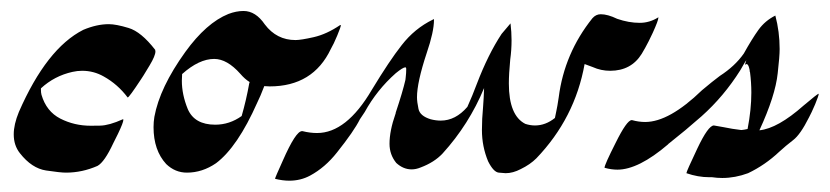

<svg xmlns="http://www.w3.org/2000/svg" viewBox="-20 -308 1504 348"><path d="M99.6 4.9Q89.4 4.9 63.5 1Q37.6 -2.9 16.1 -30.3Q4.9 -44.4 4.9 -64.5Q4.9 -82.5 14.2 -105Q64.5 -220.2 130.9 -253.9Q155.3 -264.2 177.2 -264.2Q190.4 -264.2 213.1 -257.3Q235.8 -250.5 261.2 -217.8L261.7 -214.8Q261.7 -207 251.2 -189.5Q240.7 -171.9 240.2 -171.4Q239.7 -170.9 235.8 -164.6Q213.9 -131.3 211.4 -131.3Q193.4 -155.3 168 -169.4Q149.9 -179.7 128.9 -179.7Q120.1 -179.7 111.3 -177.7Q78.6 -170.4 54.2 -147.9V-145Q54.2 -140.1 55.2 -136.2Q64 -106 89.4 -93Q114.7 -80.1 144.5 -80.1Q145.5 -80.1 161.6 -80.3Q177.7 -80.6 202.6 -91.8H203.1Q203.6 -91.8 203.6 -90.8Q203.6 -85.9 193.8 -65.4L185.5 -48.8Q169.4 -14.2 156.7 -7.3Q128.9 4.9 99.6 4.9Z M318.8 4.9Q297.4 4.9 281.2 -10.7Q258.3 -35.6 258.3 -77.6Q258.3 -86.9 259.8 -96.2Q269.5 -149.4 315.9 -213.9Q354 -266.6 394 -282.7Q408.2 -288.1 421.4 -288.1Q443.4 -288.1 460 -263.7Q481.4 -235.4 515.6 -235.4Q525.4 -235.4 548.8 -240.7Q572.3 -246.1 596.7 -262.7H597.2Q597.7 -262.7 597.7 -261.7Q597.7 -259.3 591.3 -243.7L585 -229.5L579.6 -219.2Q547.4 -151.4 468.8 -151.4L459 -151.9Q451.7 -132.8 446.3 -122.1Q410.6 -41.5 371.6 -12.2Q346.7 4.9 318.8 4.9ZM370.1 -82Q396 -82 418 -97.7Q426.3 -126.5 431.6 -156.2Q431.6 -156.7 431.9 -157.7Q432.1 -158.7 432.6 -159.2Q423.8 -164.6 415.5 -174.3Q391.6 -201.2 368.2 -201.2Q340.8 -201.2 310.1 -173.8Q309.6 -168 309.6 -161.6Q309.6 -136.7 320.3 -110.4Q332.5 -82 370.1 -82Z M504.4 19.5Q492.2 19.5 478.5 16.1Q478.5 14.2 492.7 -17.1Q516.1 -70.3 527.3 -70.3H528.3Q542 -66.9 554.7 -66.9Q607.9 -66.9 653.8 -145Q686 -198.2 708 -226.1Q731.4 -256.3 764.6 -272.5L766.6 -273.4V-272Q766.6 -250.5 753.4 -211.9Q735.8 -158.7 735.8 -131.8Q735.8 -123.5 738.5 -110.6Q741.2 -97.7 760.7 -91.8Q770 -89.4 778.8 -89.4Q805.7 -89.4 827.1 -114.3Q836.4 -134.8 844.2 -155.8Q864.7 -209.5 889.2 -246.6L905.3 -265.6Q907.2 -250 907.2 -234.9Q907.2 -217.3 904.8 -200.2Q902.3 -173.8 902.3 -156.7Q902.3 -98.6 932.1 -83.5Q940.9 -80.6 949.7 -80.6Q968.8 -80.6 985.8 -94.2L988.3 -106.4Q990.2 -114.7 992.7 -131.8Q1002.9 -211.4 1053.7 -274.9Q1060.1 -282.2 1068.8 -282.2Q1081.5 -282.2 1098.6 -273.9Q1119.6 -266.6 1139.6 -266.6Q1157.2 -266.6 1172.9 -276.4L1173.3 -276.9V-275.9Q1173.3 -271 1163.1 -248.5L1155.8 -233.4Q1149.9 -221.7 1143.1 -210.4Q1124 -179.7 1085.9 -179.7Q1069.3 -179.7 1054.2 -186.5L1039.6 -191.9Q1022 -93.8 952.1 -21Q940.9 -9.8 923.8 -1.5Q909.7 5.9 896.5 5.9Q893.6 5.9 884 4.9Q874.5 3.9 864.7 -15.6Q853.5 -42.5 853.5 -72.3Q853.5 -92.8 855.5 -113.3Q856.9 -130.9 857.4 -148.4Q830.1 -82.5 782.2 -29.8Q767.1 -13.7 742.2 -4.4Q733.9 -1 726.1 -1Q710.9 -1 698.2 -12.7Q686 -27.8 686 -47.4Q686 -70.8 696.8 -101.6Q697.3 -102.5 697.3 -104Q710 -142.1 714.8 -163.1L715.3 -167.5Q716.3 -175.3 716.3 -183.6Q715.8 -186 714.8 -186Q710.4 -186 697.3 -175.3Q663.1 -145 641.1 -105L632.3 -91.8Q621.6 -70.3 590.8 -31.7Q569.3 -4.4 542 10.3Q524.9 19.5 504.4 19.5Z M1289.1 14.6Q1279.8 14.6 1270.5 13.2H1265.6Q1245.1 13.2 1224.1 5.9Q1224.1 2.9 1243.9 -38.8Q1263.7 -80.6 1273.9 -80.6L1291 -77.6Q1307.1 -74.2 1323.7 -72.3Q1329.1 -72.8 1335 -74.2Q1341.8 -109.4 1341.8 -140.1Q1341.8 -158.7 1339.4 -177.2Q1338.9 -177.2 1338.9 -179Q1338.9 -180.7 1337.9 -184.6Q1336.9 -188.5 1335.7 -190.2Q1334.5 -191.9 1333 -191.9Q1332 -191.9 1330.1 -190.4Q1332.5 -197.3 1332.5 -198.2V-198.7Q1332 -198.7 1321.8 -180.7Q1292 -133.3 1251.5 -97.2Q1222.7 -71.8 1192.4 -47.9Q1191.4 -47.4 1190.9 -46.4Q1137.2 -0.5 1099.1 -0.5Q1087.9 -0.5 1075.7 -3.9Q1075.7 -9.3 1095.7 -48.8Q1116.2 -90.3 1125 -90.3H1125.5Q1137.7 -86.9 1149.4 -86.9Q1192.9 -86.9 1252.4 -144.5Q1271.5 -160.6 1284.7 -170.4Q1312 -188 1328.1 -210.9Q1342.8 -237.3 1354.7 -253.9Q1366.7 -270.5 1385.3 -279.8Q1393.1 -250.5 1393.1 -219.2Q1393.1 -205.6 1389.6 -175.3Q1385.3 -134.3 1356.4 -71.8Q1389.6 -75.2 1436.5 -116.7Q1461.9 -138.2 1463.9 -138.2V-137.7Q1463.9 -134.8 1457.5 -119.1L1451.2 -105L1446.3 -95.2Q1430.7 -64 1417.5 -54Q1404.3 -43.9 1392.1 -32.7Q1366.7 -8.8 1335.9 5.9Q1312.5 14.6 1289.1 14.6Z"/></svg>

Font: Terrible Cursive
Style: Regular
Weight: 400
Designer: GGBotNet
Foundry: GGBotNet
Version: 1.00